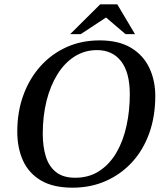

<svg xmlns="http://www.w3.org/2000/svg" viewBox="-20 -856 760 889"><path d="M316 13Q226 13 169.5 -20.5Q113 -54 86.5 -112.5Q60 -171 60 -247Q60 -338 88 -415Q116 -492 167 -549Q218 -606 287.5 -637.5Q357 -669 441 -669Q530 -669 587 -634.5Q644 -600 671.5 -541.5Q699 -483 699 -412Q699 -317 671 -239Q643 -161 591.5 -105Q540 -49 470 -18Q400 13 316 13ZM328 -33Q393 -33 441 -65Q489 -97 520 -151Q551 -205 566 -274.5Q581 -344 581 -419Q581 -520 541 -572Q501 -624 429 -624Q372 -624 325.5 -594.5Q279 -565 246 -512Q213 -459 195.5 -389Q178 -319 178 -237Q178 -178 192 -132Q206 -86 239 -59.5Q272 -33 328 -33ZM354 -698H305L444 -836H523L605 -698H561L471 -775Z"/></svg>

Font: STIX Two Text Medium
Style: Italic
Weight: 500
Italic angle: -12°
Designer: Ross Mills, John Hudson & Paul Hanslow, Tiro Typeworks Ltd; with prior portions MicroPress Inc. and Coen Hoffman, Elsevi
Foundry: Tiro Typeworks Ltd
Version: Version 2.13 b171